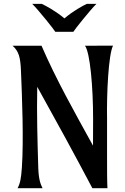

<svg xmlns="http://www.w3.org/2000/svg" viewBox="-20 -987 658 1007"><path d="M197.8 -747.1H45.9C78.6 -718.3 86.9 -686 89.8 -619.1C96.2 -471.2 104.5 -251 94.7 -108.4C90.8 -51.3 85.9 -25.9 72.3 0H203.1C191.4 -23.4 182.6 -48.8 180.7 -107.9C176.3 -252.9 172.4 -393.1 175.3 -531.7C277.3 -348.1 370.1 -178.7 464.4 0H543.5C541.5 -38.1 541.5 -101.1 541.5 -165V-364.3C539.1 -496.6 548.8 -699.7 572.8 -747.6L425.8 -747.1C452.6 -710.9 468.3 -529.3 468.3 -365.2C468.3 -310.1 468.3 -264.2 467.8 -223.1C370.1 -400.4 274.4 -569.8 197.8 -747.1ZM199.2 -966.8H148.9C183.6 -932.6 265.6 -829.1 270 -820.3H364.7C369.1 -829.1 451.2 -932.6 485.8 -966.8H435.5C412.6 -956.1 366.2 -931.2 317.9 -890.6C268.6 -931.6 221.7 -955.6 199.2 -966.8Z"/></svg>

Font: Amarante
Style: Regular
Weight: 400
Designer: Karolina Lach
Foundry: Sorkin Type Co.
Version: Version 1.001